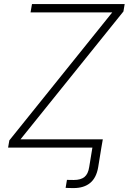

<svg xmlns="http://www.w3.org/2000/svg" viewBox="-20 -748 652 973"><path d="M312.5 204.1 319.3 163.6Q328.1 163.6 337.6 163.8Q347.2 164.1 353.5 164.1Q389.2 164.1 408 148.9Q426.8 133.8 432.1 98.1L448.2 0H493.7L477.5 99.6Q468.3 153.3 436.8 179.2Q405.3 205.1 353 205.1Q343.3 205.1 332 204.8Q320.8 204.6 312.5 204.1ZM21 0 27.3 -36.6 548.8 -685.1H134.8L142.1 -727.5H611.8L605.5 -689.9L84 -42H501L493.7 0Z"/></svg>

Font: Inter 18pt ExtraLight
Style: Italic
Weight: 250
Italic angle: -9.3988°
Designer: Rasmus Andersson
Foundry: rsms
Version: Version 4.001;git-66647c0bb